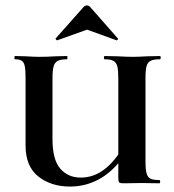

<svg xmlns="http://www.w3.org/2000/svg" viewBox="-20 -674 639 706"><path d="M365 -456Q362 -456 362 -462Q362 -468 365 -468L411 -467Q449 -465 469 -465Q487 -465 523 -467L568 -468Q571 -468 571 -462Q571 -456 568 -456Q545 -456 534 -450.5Q523 -445 519 -431Q515 -417 515 -387V-81Q515 -51 519 -36.5Q523 -22 533.5 -17Q544 -12 566 -12Q569 -12 569 -6Q569 0 566 0L501 -1L434 0Q422 0 418.5 -3Q415 -6 415 -19V-385Q415 -415 411.5 -429.5Q408 -444 397.5 -450Q387 -456 365 -456ZM237 12Q168 12 121 -25Q74 -62 74 -139V-387Q74 -417 71 -431Q68 -445 60 -450.5Q52 -456 35 -456Q33 -456 33 -462Q33 -468 35 -468L74 -467Q106 -465 126 -465Q150 -465 186 -467L226 -468Q228 -468 228 -462Q228 -456 226 -456Q203 -456 192 -450Q181 -444 177 -429.5Q173 -415 173 -385V-163Q173 -87 201.5 -54Q230 -21 277 -21Q370 -21 436 -140L453 -125Q408 -54 354.5 -21Q301 12 237 12ZM300 -654Q306 -654 311 -649L413 -533Q414 -533 414 -531Q414 -529 411.5 -527Q409 -525 408 -526L300 -565L191 -526Q189 -525 186 -528.5Q183 -532 185 -533L288 -649Q293 -654 300 -654Z"/></svg>

Font: Cormorant Unicase
Style: Bold
Weight: 700
Designer: Christian Thalmann (Catharsis Fonts)
Foundry: Catharsis Fonts
Version: Version 4.000